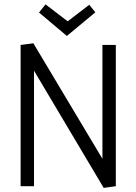

<svg xmlns="http://www.w3.org/2000/svg" viewBox="-20 -869 637 896"><path d="M520.5 0V-659.2H458V-127.9L135.7 -667L76.2 -659.2V0H138.7V-539.1L463.9 7.8ZM292 -701.2 424.8 -811.5 396.5 -846.7 295.9 -769.5 192.4 -848.6 162.1 -810.5Z"/></svg>

Font: Yaldevi Colombo
Style: Regular
Weight: 400
Designer: Sol Matas, Denzil Rajitha, Kosala Senevirathne and Pathum Egodawatta
Foundry: Mooniak
Version: Version 1.020 ; ttfautohint (v1.6)